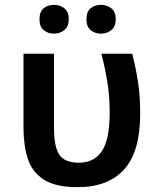

<svg xmlns="http://www.w3.org/2000/svg" viewBox="-20 -764 662 793"><path d="M300 9Q209 9 160.5 -22.5Q112 -54 94.5 -109.5Q77 -165 77 -237V-542H203V-235Q203 -158 225 -125Q247 -92 306 -92Q369 -92 401 -140Q433 -188 433 -298Q433 -365 424 -421.5Q415 -478 399 -542H526Q542 -479 550.5 -422.5Q559 -366 559 -294Q559 -138 493 -64.5Q427 9 300 9ZM143 -684Q143 -716 160.5 -730Q178 -744 203 -744Q227 -744 245.5 -730Q264 -716 264 -684Q264 -654 245.5 -639.5Q227 -625 203 -625Q178 -625 160.5 -639.5Q143 -654 143 -684ZM337 -684Q337 -716 354.5 -730Q372 -744 397 -744Q421 -744 439.5 -730Q458 -716 458 -684Q458 -654 439.5 -639.5Q421 -625 397 -625Q372 -625 354.5 -639.5Q337 -654 337 -684Z"/></svg>

Font: Noto Sans SemiBold
Style: Regular
Weight: 600
Designer: Monotype Design Team
Foundry: Monotype Imaging Inc.
Version: Version 2.007